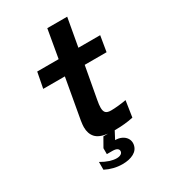

<svg xmlns="http://www.w3.org/2000/svg" viewBox="-227 -864 1055 1187"><g transform="rotate(-30 300.0 -270.5)"><path d="M169.5 180.5V125Q200 143 227.5 151.8Q255 160.5 276.5 160.5Q296 160.5 307.5 153Q319 145.5 319 132.5Q319 121.5 308.8 114.5Q298.5 107.5 274.5 107.5H236V65.5L272.5 1.5H305.5Q246.5 -5.5 221.2 -33.2Q196 -61 196 -107.5Q196 -123.5 200.5 -152.5L251.5 -438.5H97L118.5 -550H271.5L306.5 -751H448.5L412.5 -550H568L549.5 -439H393.5L352 -212Q346 -180.5 346 -160.5Q346 -134.5 357 -123.8Q368 -113 394 -113Q416 -113 447.5 -116.2Q479 -119.5 503 -124L485.5 -9Q427.5 4 352 4L323.5 58Q349.5 58 369.2 67.5Q389 77 399.8 93Q410.5 109 410.5 128.5Q410.5 132.5 409.5 139.5Q403.5 174.5 371.2 192.2Q339 210 290 210Q227.5 210 169.5 180.5Z"/></g></svg>

Font: JuliaMono ExtraBold
Style: Italic
Weight: 800
Italic angle: -9°
Monospace: yes
Designer: cormullion
Foundry: corm
Version: Version 0.057; ttfautohint (v1.8.4)